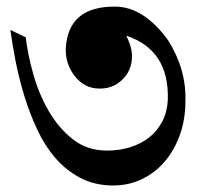

<svg xmlns="http://www.w3.org/2000/svg" viewBox="-20 -610 615 586"><path d="M545.9 -301.8Q545.9 -246.1 529.3 -199.2Q512.7 -152.3 483.4 -117.7Q454.1 -83 413.6 -63.5Q373 -43.9 325.2 -43.9Q269.5 -43.9 225.6 -66.9Q181.6 -89.8 148.9 -127.9Q116.2 -166 93.3 -215.3Q70.3 -264.6 54.2 -317.4Q38.1 -370.1 27.8 -422.4Q17.6 -474.6 11.7 -518.6L58.6 -496.1Q64.5 -445.3 81.1 -385.3Q97.7 -325.2 127.9 -272.5Q158.2 -219.7 202.1 -185.1Q246.1 -150.4 306.6 -150.4Q343.8 -150.4 377 -160.6Q410.2 -170.9 435.1 -190.4Q460 -210 475.1 -238.8Q490.2 -267.6 492.2 -304.7Q497.1 -458 365.2 -501Q383.8 -464.8 382.8 -435.5Q381.8 -393.6 352.1 -365.7Q322.3 -337.9 280.3 -339.8Q237.3 -340.8 208 -377.9Q179.7 -415 180.7 -460Q186.5 -592.8 335.9 -589.8Q419.9 -586.9 492.2 -488.3Q548.8 -399.4 545.9 -301.8Z"/></svg>

Font: Podda
Style: Regular
Weight: 400
Designer: Md. Tanbin Islam Siyam
Foundry: Tanbin Islam Siyam
Version: Version 0.258